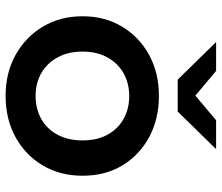

<svg xmlns="http://www.w3.org/2000/svg" viewBox="-73 -711 791 685"><g transform="rotate(90 322.5 -368.5)"><path d="M322 7Q240 7 176 -28.5Q112 -64 75 -126Q38 -188 38 -267Q38 -347 75 -408.5Q112 -470 176 -505Q240 -540 322 -540Q405 -540 469.5 -505Q534 -470 570.5 -409Q607 -348 607 -267Q607 -188 570.5 -126Q534 -64 469.5 -28.5Q405 7 322 7ZM322 -100Q368 -100 404 -120Q440 -140 460.5 -178Q481 -216 481 -267Q481 -319 460.5 -356.5Q440 -394 404 -414Q368 -434 323 -434Q277 -434 241.5 -414Q206 -394 185 -356.5Q164 -319 164 -267Q164 -216 185 -178Q206 -140 241.5 -120Q277 -100 322 -100ZM264 -607 130 -744H233L321 -670L409 -744H512L378 -607Z"/></g></svg>

Font: Montserrat Thin SemiBold
Style: Regular
Weight: 600
Version: Version 9.000